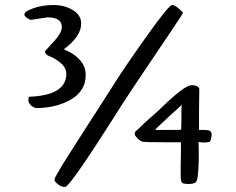

<svg xmlns="http://www.w3.org/2000/svg" viewBox="-20 -732 939 764"><path d="M700 -690 708 -682Q711 -682 663 -611Q496 -364 468 -320Q259 12 239 12Q224 12 210.5 1Q197 -10 197 -15Q197 -20 200 -26.5Q203 -33 209.5 -44Q216 -55 223.5 -68Q231 -81 243.5 -100.5Q256 -120 267.5 -138Q279 -156 296.5 -183.5Q314 -211 328.5 -233.5Q343 -256 365 -290Q387 -324 434 -398Q481 -472 566.5 -592Q652 -712 665 -712Q678 -712 700 -690ZM773 -375 772 -290V-215H794Q822 -215 822 -199Q822 -173 813 -167Q808 -165 787 -165L770 -167Q771 -145 771 -113Q771 -81 768.5 -46Q766 -11 757.5 -5.5Q749 0 729.5 0Q710 0 704.5 -5Q699 -10 699 -32Q699 -54 699 -69.5Q699 -85 700 -126V-166H634Q557 -166 548 -168Q539 -170 527.5 -181.5Q516 -193 516 -198.5Q516 -204 518 -207Q520 -210 526 -215Q532 -220 545.5 -233.5Q559 -247 584 -268.5Q609 -290 625 -306Q715 -393 742 -393Q759 -393 766.5 -387.5Q774 -382 773 -375ZM701 -216 702 -260V-297Q702 -303 702.5 -306.5Q703 -310 703 -315Q689 -300 666 -281Q640 -257 620 -238Q600 -219 597 -215Q639 -215 668.5 -215Q698 -215 701 -216ZM169 -663 104 -653Q99 -653 88 -660Q77 -667 77 -675Q77 -686 112.5 -699Q148 -712 192.5 -712Q237 -712 270 -692Q303 -672 303 -638Q303 -587 234 -536Q244 -531 247 -530Q278 -516 299.5 -491.5Q321 -467 321 -434Q321 -372 265.5 -338Q210 -304 130 -302Q114 -302 103.5 -312.5Q93 -323 93 -332Q93 -341 95 -347Q244 -352 244 -439Q244 -475 187 -504Q185 -505 178.5 -507.5Q172 -510 169 -512Q159 -519 159 -528Q174 -545 183 -555Q226 -598 226 -624Q226 -663 169 -663Z"/></svg>

Font: Cagliostro
Style: Regular
Weight: 400
Designer: Matthew Desmond
Foundry: Matthew Desmond
Version: Version